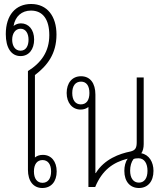

<svg xmlns="http://www.w3.org/2000/svg" viewBox="-20 -937 825 962"><path d="M136 -917C59 -917 9 -862 9 -766C9 -698 36 -656 83 -656C125 -656 151 -690 151 -739C151 -789 123 -820 85 -820C71 -820 58 -815 48 -807C56 -855 89 -884 135 -884C196 -884 227 -838 227 -761C227 -678 186 -622 120 -581V-86C120 -30 147 5 192 5C237 5 264 -28 264 -78C264 -128 237 -161 195 -161C179 -161 166 -157 155 -148V-561C217 -608 263 -667 263 -764C263 -855 217 -917 136 -917ZM83 -683C56 -683 41 -707 41 -738C41 -768 56 -793 83 -793C110 -793 123 -768 123 -738C123 -707 110 -683 83 -683ZM193 -135C220 -135 236 -114 236 -78C236 -42 220 -21 193 -21C166 -21 150 -42 150 -78C150 -114 166 -135 193 -135Z M676 5C720 5 749 -27 749 -81C749 -125 727 -162 688 -169C696 -180 700 -197 700 -215V-549H665V-225C665 -197 659 -184 634 -178C579 -167 503 -140 460 -70H458V-463C458 -520 432 -555 386 -555C341 -555 314 -521 314 -471C314 -422 342 -388 384 -388C400 -388 413 -393 423 -401V0H457C492 -85 547 -124 620 -142C608 -126 603 -103 603 -81C603 -27 632 5 676 5ZM385 -414C358 -414 342 -435 342 -471C342 -507 358 -528 386 -528C413 -528 428 -507 428 -471C428 -435 413 -414 385 -414ZM676 -22C648 -22 632 -45 632 -82C632 -105 638 -126 649 -140C655 -143 664 -144 674 -144C704 -144 719 -117 719 -81C719 -44 703 -22 676 -22Z"/></svg>

Font: Noto Sans Thai Looped Condensed ExtraLight
Style: Regular
Weight: 200
Width: 3
Designer: Sasikarn Vongin, Ben Mitchell
Foundry: The Fontpad Ltd
Version: Version 1.001